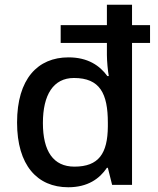

<svg xmlns="http://www.w3.org/2000/svg" viewBox="-20 -780 666 810"><path d="M268 10C350 10 400 -26 431 -72H435L453 0H537V-599H613V-674H537V-760H431V-674H236V-599H431V-548C431 -524 435 -479 439 -459H433C401 -503 351 -538 269 -538C139 -538 52 -447 52 -263C52 -83 137 10 268 10ZM294 -77C205 -77 161 -142 161 -261C161 -380 205 -451 292 -451C402 -451 435 -385 435 -262V-246C434 -133 397 -77 294 -77Z"/></svg>

Font: Noto Sans Gunjala Gondi Medium
Style: Regular
Weight: 500
Designer: Ek Type
Foundry: Ek Type
Version: Version 1.004